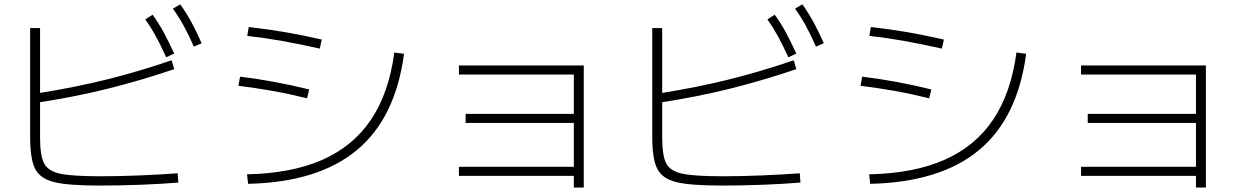

<svg xmlns="http://www.w3.org/2000/svg" viewBox="-20 -836 5665 868"><path d="M116.2 -216.8V-709H161.1V-416Q317.4 -440.9 459 -475.8Q600.6 -510.7 755.9 -563.5L767.6 -523.4Q611.8 -470.7 464.4 -434.3Q316.9 -397.9 161.1 -374V-215.8Q161.1 -132.8 179.2 -97.7Q197.3 -62.5 252 -50.8Q306.6 -39.1 435.5 -39.1Q520 -39.1 613.5 -43Q707 -46.9 783.2 -52.7L786.1 -10.7Q712.9 -4.4 615.5 -0.7Q518.1 2.9 429.7 2.9Q288.6 2.9 225.1 -12.7Q161.6 -28.3 138.9 -72.8Q116.2 -117.2 116.2 -216.8ZM636.7 -748 669.9 -769.5Q697.8 -731 720.2 -689.5Q742.7 -647.9 767.6 -593.8L731.4 -577.1Q706.1 -632.8 684.1 -672.9Q662.1 -712.9 636.7 -748ZM761.7 -796.9 794.9 -816.4Q822.8 -777.3 845.5 -735.6Q868.2 -693.8 891.6 -640.6L856.4 -625Q833 -678.7 810.5 -719.5Q788.1 -760.3 761.7 -796.9Z M1762.7 -598.6 1806.6 -592.8Q1768.1 -302.7 1593.5 -157.5Q1418.9 -12.2 1101.6 -4.9L1096.7 -47.9Q1298.8 -52.2 1438 -113.8Q1577.1 -175.3 1657.7 -295.7Q1738.3 -416 1762.7 -598.6ZM1057.6 -448.2 1065.4 -489.3Q1146 -479.5 1220.2 -465.8Q1294.4 -452.1 1377.9 -431.6L1368.2 -391.6Q1285.6 -412.1 1212.4 -425Q1139.2 -438 1057.6 -448.2ZM1097.7 -673.8 1104.5 -713.9Q1190.4 -704.1 1269 -690.7Q1347.7 -677.2 1434.6 -657.2L1425.8 -616.2Q1335 -636.7 1256.8 -650.6Q1178.7 -664.6 1097.7 -673.8Z M2574.2 -41H2054.7V-82H2574.2V-280.3H2085V-321.3H2574.2V-499H2054.7V-540H2619.1V11.7H2574.2Z M2928.7 -216.8V-709H2973.6V-416Q3129.9 -440.9 3271.5 -475.8Q3413.1 -510.7 3568.4 -563.5L3580.1 -523.4Q3424.3 -470.7 3276.9 -434.3Q3129.4 -397.9 2973.6 -374V-215.8Q2973.6 -132.8 2991.7 -97.7Q3009.8 -62.5 3064.5 -50.8Q3119.1 -39.1 3248 -39.1Q3332.5 -39.1 3426 -43Q3519.5 -46.9 3595.7 -52.7L3598.6 -10.7Q3525.4 -4.4 3428 -0.7Q3330.6 2.9 3242.2 2.9Q3101.1 2.9 3037.6 -12.7Q2974.1 -28.3 2951.4 -72.8Q2928.7 -117.2 2928.7 -216.8ZM3449.2 -748 3482.4 -769.5Q3510.3 -731 3532.7 -689.5Q3555.2 -647.9 3580.1 -593.8L3543.9 -577.1Q3518.6 -632.8 3496.6 -672.9Q3474.6 -712.9 3449.2 -748ZM3574.2 -796.9 3607.4 -816.4Q3635.3 -777.3 3658 -735.6Q3680.7 -693.8 3704.1 -640.6L3668.9 -625Q3645.5 -678.7 3623 -719.5Q3600.6 -760.3 3574.2 -796.9Z M4575.2 -598.6 4619.1 -592.8Q4580.6 -302.7 4406 -157.5Q4231.4 -12.2 3914.1 -4.9L3909.2 -47.9Q4111.3 -52.2 4250.5 -113.8Q4389.6 -175.3 4470.2 -295.7Q4550.8 -416 4575.2 -598.6ZM3870.1 -448.2 3877.9 -489.3Q3958.5 -479.5 4032.7 -465.8Q4106.9 -452.1 4190.4 -431.6L4180.7 -391.6Q4098.1 -412.1 4024.9 -425Q3951.7 -438 3870.1 -448.2ZM3910.2 -673.8 3917 -713.9Q4002.9 -704.1 4081.5 -690.7Q4160.2 -677.2 4247.1 -657.2L4238.3 -616.2Q4147.5 -636.7 4069.3 -650.6Q3991.2 -664.6 3910.2 -673.8Z M5386.7 -41H4867.2V-82H5386.7V-280.3H4897.5V-321.3H5386.7V-499H4867.2V-540H5431.6V11.7H5386.7Z"/></svg>

Font: Pretendard ExtraLight
Style: Regular
Weight: 200
Designer: Base glyphs from Inter by Rasmus Andersson; Hangeul glyphs from Noto Sans CJK(Source Han Sans) by Jang Soo-young and Kan
Foundry: Kil Hyung-jin
Version: Version 1.309